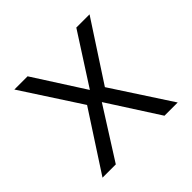

<svg xmlns="http://www.w3.org/2000/svg" viewBox="-132 -645 782 782"><g transform="rotate(-45 259.0 -254.0)"><path d="M207.5 -253.9 42.5 -507.8H118.7L258.8 -289.1L399.4 -507.8H475.6L310.1 -253.9L475.6 0H399.4L258.3 -219.7L119.1 0H42.5Z"/></g></svg>

Font: Giphurs Light
Style: Regular
Weight: 300
Version: Version 0.920; ttfautohint (v1.8.4.7-5d5b)